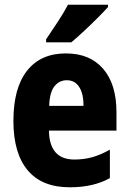

<svg xmlns="http://www.w3.org/2000/svg" viewBox="-20 -786 549 816"><path d="M260 -559Q362 -559 418.5 -493.5Q475 -428 475 -309V-231H188Q190 -108 296 -108Q337 -108 372.5 -118Q408 -128 447 -150V-29Q377 10 277 10Q158 10 97.5 -62.5Q37 -135 37 -272Q37 -412 95 -485.5Q153 -559 260 -559ZM264 -445Q232 -445 211.5 -419.5Q191 -394 189 -336H335Q335 -388 316.5 -416.5Q298 -445 264 -445ZM439 -756Q423 -738 395.5 -710.5Q368 -683 338 -655Q308 -627 283 -606H176V-619Q201 -656 226 -694Q251 -732 269 -766H439Z"/></svg>

Font: Noto Sans Condensed ExtraBold
Style: Regular
Weight: 800
Width: 3
Designer: Monotype Design Team
Foundry: Monotype Imaging Inc.
Version: Version 2.013; ttfautohint (v1.8.4.7-5d5b)